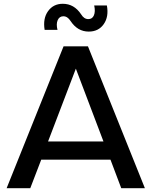

<svg xmlns="http://www.w3.org/2000/svg" viewBox="-20 -995 802 1015"><path d="M284 -837H216Q206 -897 234 -936Q262 -975 312 -975Q372 -975 409 -919Q424 -894 447 -894Q468 -894 476.5 -914Q485 -934 478 -966H545Q556 -907 528.5 -867.5Q501 -828 449 -828Q390 -828 353 -884Q337 -909 315 -909Q294 -909 285 -888.5Q276 -868 284 -837ZM621 0 564 -151H198L140 0H15L316 -750H445L746 0ZM234 -247H527L381 -632Z"/></svg>

Font: Orkney Medium
Style: Regular
Weight: 500
Designer: Samuel Oakes and Alfredo Marco Pradil
Foundry: Alfredo Marco Pradil
Version: 1.0; ttfautohint (v1.5)